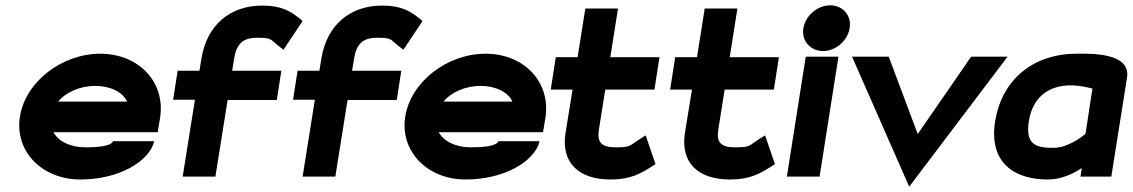

<svg xmlns="http://www.w3.org/2000/svg" viewBox="-20 -664 4259 722"><path d="M55 -226C34 -95 138 11 282 11C427 11 542 -57 560 -133H405C397 -112 336 -110 301 -110C244 -110 199 -133 181 -167H573L582 -221C603 -355 502 -462 357 -462C213 -462 76 -357 55 -226ZM199 -282C226 -316 280 -341 338 -341C396 -341 442 -317 458 -282Z M631 -289H713L667 0H790L836 -288H1021L1038 -398H853L860 -441C869 -499 893 -522 947 -522C1003 -522 996 -516 1024 -494L1046 -477L1118 -585L1102 -598C1072 -621 1040 -643 966 -643C844 -643 759 -569 738 -447L730 -398H648Z M1082 -289H1164L1118 0H1241L1287 -288H1472L1489 -398H1304L1311 -441C1320 -499 1344 -522 1398 -522C1454 -522 1447 -516 1475 -494L1497 -477L1569 -585L1553 -598C1523 -621 1491 -643 1417 -643C1295 -643 1210 -569 1189 -447L1181 -398H1099Z M1504 -226C1483 -95 1587 11 1731 11C1876 11 1991 -57 2009 -133H1854C1846 -112 1785 -110 1750 -110C1693 -110 1648 -133 1630 -167H2022L2031 -221C2052 -355 1951 -462 1806 -462C1662 -462 1525 -357 1504 -226ZM1648 -282C1675 -316 1729 -341 1787 -341C1845 -341 1891 -317 1907 -282Z M2051 -327H2133L2106 -160C2091 -54 2154 11 2276 11C2350 11 2388 -11 2425 -34L2445 -47L2408 -155L2381 -138C2346 -115 2351 -110 2295 -110C2241 -110 2225 -129 2232 -176L2256 -327H2441L2460 -449H2275L2304 -632H2181L2152 -449H2070Z M2500 -327H2582L2555 -160C2540 -54 2603 11 2725 11C2799 11 2837 -11 2874 -34L2894 -47L2857 -155L2830 -138C2795 -115 2800 -110 2744 -110C2690 -110 2674 -129 2681 -176L2705 -327H2890L2909 -449H2724L2753 -632H2630L2601 -449H2519Z M3001 -558C2993 -510 3028 -472 3075 -472C3122 -472 3167 -510 3175 -558C3183 -606 3149 -644 3102 -644C3055 -644 3009 -606 3001 -558ZM2939 0H3062L3133 -451H3010Z M3184 -451 3399 38 3769 -451H3632L3431 -160L3322 -451Z M3722 -207C3698 -53 3793 11 3920 11C3970 11 4014 -10 4048 -32L4043 0H4159L4218 -372C4234 -470 4070 -462 4025 -462C3884 -462 3750 -381 3722 -207ZM3849 -209C3865 -309 3935 -343 4006 -343C4037 -343 4069 -336 4088 -331L4062 -161C4045 -146 3992 -108 3942 -108C3876 -108 3835 -119 3849 -209Z"/></svg>

Font: Charger Sport
Style: UltObl
Weight: 1000
Designer: Jasper
Foundry: Cannot Into Space Fonts
Version: Version 1.1